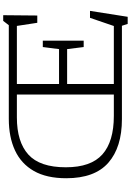

<svg xmlns="http://www.w3.org/2000/svg" viewBox="171 -953 818 1200"><g transform="rotate(-90 580.0 -353.0)"><path d="M435.5 0Q259.5 0 162.8 -85Q66 -170 66 -348Q66 -470.5 111.2 -550Q156.5 -629.5 239.8 -668.2Q323 -707 437 -707H1022.5L1049.5 -742H1085L1083 -529H1037.5L1018 -656.5H655V-393H873L886 -494.5H926V-239H886L873 -342.5H655V-50.5H1017.5L1068.5 -199.5H1112L1075 36H1030.5L1019 0ZM455.5 -50.5H589V-656.5H446Q293.5 -656.5 214 -584.8Q134.5 -513 134.5 -350.5Q134.5 -193.5 215 -122Q295.5 -50.5 455.5 -50.5Z"/></g></svg>

Font: Newsreader Caption Light
Style: Regular
Weight: 300
Designer: Hugues Gentile
Foundry: Production Type
Version: Version 1.001